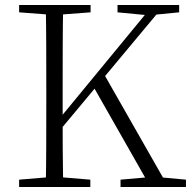

<svg xmlns="http://www.w3.org/2000/svg" viewBox="-20 -743 759 763"><path d="M162 0H231C229 -110 229 -209 229 -272V-390C229 -502 229 -614 231 -723H162C164 -613 164 -502 164 -390V-333C164 -221 164 -110 162 0ZM56 0H339V-29L207 -40H188L56 -29ZM56 -694 188 -684H207L340 -694V-723H56ZM459 0H719V-29L600 -40H584L459 -29ZM447 -694 572 -682 590 -684 692 -694V-723H447ZM196 -199 633 -723H588L215 -270L199 -250H192ZM578 0H649L389 -456L347 -406Z"/></svg>

Font: Source Han Serif CN VF
Style: Regular
Weight: 250
Designer: Ryoko NISHIZUKA 西塚涼子 (kana & ideographs); Frank Grießhammer (Latin, Greek & Cyrillic); Wenlong ZHANG 张文龙 (bopomofo); San
Foundry: Adobe
Version: Version 2.002;hotconv 1.1.0;makeotfexe 2.6.0